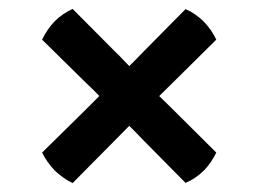

<svg xmlns="http://www.w3.org/2000/svg" viewBox="-20 -530 580 431"><path d="M170.5 -346.5Q180 -337.5 190.5 -327.2Q201 -317 210 -307.5L263 -254.5Q272.5 -245.5 282.8 -235Q293 -224.5 302 -215L396.5 -119.5Q418.5 -128.5 437.5 -147Q454.5 -164.5 465.5 -187.5L369.5 -283Q360.5 -292 350 -302.2Q339.5 -312.5 330 -321.5L277 -374.5Q268 -383.5 257.8 -394.5Q247.5 -405.5 238 -414.5L143 -510Q132 -505 121.8 -498Q111.5 -491 102.5 -482Q94 -473 87 -462.8Q80 -452.5 74.5 -441ZM238 -215Q247.5 -224.5 257.8 -235Q268 -245.5 277 -254.5L330 -307Q339.5 -316.5 350 -326.8Q360.5 -337 369.5 -346L465.5 -441Q455 -463.5 436.5 -482.5Q427.5 -491 417.5 -498Q407.5 -505 396.5 -509.5L302 -414Q293 -405 282.8 -394.2Q272.5 -383.5 263 -374.5L210 -321.5Q201 -312.5 190.5 -302Q180 -291.5 170.5 -282L74.5 -187.5Q80 -176 87.5 -165.8Q95 -155.5 103 -147Q111.5 -139 121.5 -131.8Q131.5 -124.5 143 -119Z"/></svg>

Font: Signika Negative Light Medium
Style: Regular
Weight: 500
Version: Version 2.001